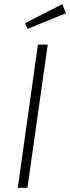

<svg xmlns="http://www.w3.org/2000/svg" viewBox="-20 -897 335 917"><path d="M208 -684 111 0H65L161 -684ZM277 -877 295 -834 112 -759 99 -786Z"/></svg>

Font: Fira Sans Condensed ExtraLight
Style: Italic
Weight: 275
Width: 3
Italic angle: -8°
Designer: Carrois Corporate & Edenspiekermann AG
Foundry: Carrois Corporate GbR & Edenspiekermann AG
Version: Version 4.203